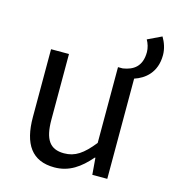

<svg xmlns="http://www.w3.org/2000/svg" viewBox="-112 -837 847 942"><g transform="rotate(15 311.5 -366.0)"><path d="M526 -711C536 -694 543 -671 543 -651C543 -577 501 -551 449 -543H425V-158C373 -93 334 -66 278 -66C206 -66 176 -109 176 -210V-543H85V-199C85 -61 136 13 250 13C325 13 379 -26 430 -85H433L440 0H516V-509C568 -526 623 -568 623 -657C623 -689 612 -720 597 -745Z"/></g></svg>

Font: Noto Sans Mono CJK SC Regular
Style: Regular
Weight: 400
Designer: Ryoko NISHIZUKA (kana & ideographs); Paul D. Hunt (Latin, Greek & Cyrillic); Wenlong ZHANG (bopomofo); Sandoll Communica
Foundry: Adobe Systems Incorporated
Version: Version 1.005;PS 1.005;hotconv 1.0.96;makeotf.lib2.5.65012